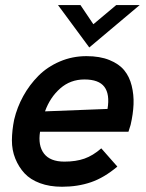

<svg xmlns="http://www.w3.org/2000/svg" viewBox="-20 -709 557 735"><path d="M321.8 -527.3 202.1 -689.5H288.1L337.4 -616.2L424.8 -689.5H514.6ZM217.3 5.9Q169.9 5.9 133.1 -7.8Q96.2 -21.5 74 -45.4Q51.8 -69.3 38.6 -101.8Q25.4 -134.3 25.6 -172.1Q25.9 -210 34.2 -251Q45.4 -298.3 69.1 -341.3Q92.8 -384.3 127 -418.7Q161.1 -453.1 209 -473.6Q256.8 -494.1 311 -494.1Q362.3 -494.1 398.9 -479.2Q435.5 -464.4 455.6 -439.9Q475.6 -415.5 484.1 -380.9Q492.7 -346.2 491.2 -309.6Q489.7 -272.9 480 -231L471.7 -204.6H133.3Q125 -151.9 148.4 -121.1Q171.9 -90.3 226.6 -90.3Q270.5 -90.3 303.2 -101.8Q335.9 -113.3 367.7 -141.1L429.2 -71.3Q378.9 -28.8 328.4 -11.5Q277.8 5.9 217.3 5.9ZM152.3 -282.7 391.6 -292Q400.9 -348.1 379.6 -376.5Q358.4 -404.8 303.2 -404.8Q249.5 -404.8 210.4 -370.4Q171.4 -335.9 152.3 -282.7Z"/></svg>

Font: HK Grotesk SemiBold Italic
Style: Regular
Weight: 600
Italic angle: -13°
Designer: Alfredo Marco Pradil and Stefan Peev
Foundry: Hanken Design Co.
Version: Version 1.000;PS 001.000;hotconv 1.0.88;makeotf.lib2.5.64775